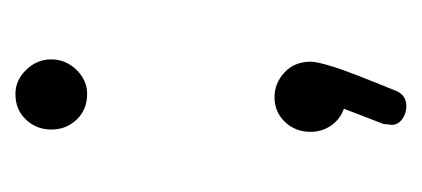

<svg xmlns="http://www.w3.org/2000/svg" viewBox="-169 -294 547 249"><g transform="rotate(-90 104.5 -169.5)"><path d="M149 -39.9Q149 -32 142.5 -11Q136 10 110.7 71.7Q105 84 91.2 84Q82 84 74.5 78.6Q67 73.2 67 64.8Q68 60 68 54.9L88 3Q74 -2 66 -13.9Q58 -25.9 58 -40Q58 -60 70.9 -73.5Q83.9 -87 103 -87Q121 -87 135 -74.1Q149 -61.2 149 -39.9ZM152 -376.5Q152 -358 138.6 -344Q125.1 -330 107.2 -330Q87 -330 74 -343.5Q61 -357 61 -376.3Q61 -395.7 73.9 -409.3Q86.8 -423 107 -423Q125 -423 138.5 -409Q152 -395 152 -376.5Z"/></g></svg>

Font: Dosis
Style: Regular
Weight: 400
Designer: Edgar Tolentino, Pablo Impallari, Igino Marini
Foundry: Edgar Tolentino, Pablo Impallari, Igino Marini
Version: Version 1.007;Glyphs 3.1.1 (3134)